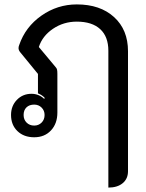

<svg xmlns="http://www.w3.org/2000/svg" viewBox="-20 -613 660 870"><path d="M152 -278 71 -377Q64 -386 64 -395Q64 -402 67 -409Q95 -491 167.5 -542Q240 -593 328 -593Q434 -593 497 -535.5Q560 -478 560 -381V163Q560 197 536 217Q512 237 471 237V-383Q471 -447 434 -481Q397 -515 328 -515Q268 -515 220 -482.5Q172 -450 156 -400L232 -309Q237 -304 238.5 -297.5Q240 -291 240 -278V-103Q240 -53 211 -22Q182 9 135 9Q88 9 59 -19Q30 -47 30 -92Q30 -133 56.5 -160.5Q83 -188 123 -188Q139 -188 154 -182Q169 -176 180 -165L183 -169Q172 -182 152 -190ZM182 -92Q182 -112 168.5 -125.5Q155 -139 135 -139Q113 -139 100 -126.5Q87 -114 87 -92Q87 -71 100.5 -57.5Q114 -44 135 -44Q155 -44 168.5 -57.5Q182 -71 182 -92Z"/></svg>

Font: K2D
Style: Regular
Weight: 400
Version: Version 1.000; ttfautohint (v1.6)